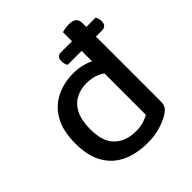

<svg xmlns="http://www.w3.org/2000/svg" viewBox="-186 -789 930 930"><g transform="rotate(-45 279.0 -324.5)"><path d="M524 -528H288Q285 -533 282 -541.5Q279 -550 279 -561Q279 -594 309 -594H546Q548 -590 551.5 -581.5Q555 -573 555 -563Q555 -528 524 -528ZM385 -89V-416L482 -417V-82Q482 -62 473.5 -49Q465 -36 446 -25Q424 -11 385 1.5Q346 14 296 14Q221 14 164.5 -12Q108 -38 76.5 -92.5Q45 -147 45 -231Q45 -319 76.5 -373.5Q108 -428 161 -454Q214 -480 278 -480Q317 -480 350 -470Q383 -460 402 -445V-358Q385 -376 356.5 -388.5Q328 -401 290 -401Q250 -401 217 -384Q184 -367 164.5 -329.5Q145 -292 145 -230Q145 -144 186 -105Q227 -66 295 -66Q327 -66 348 -73Q369 -80 385 -89ZM482 -395 384 -394V-656Q391 -658 403.5 -660.5Q416 -663 429 -663Q457 -663 469.5 -653Q482 -643 482 -618Z"/></g></svg>

Font: Baloo Tamma 2 Medium
Style: Regular
Weight: 500
Designer: Divya Kowshik, Shuchita Grover and Ek Type
Foundry: Ek Type
Version: Version 1.700